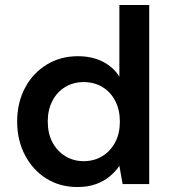

<svg xmlns="http://www.w3.org/2000/svg" viewBox="-20 -740 687 772"><path d="M291 12Q221 12 166.5 -22Q112 -56 80.5 -116Q49 -176 49 -251Q49 -327 80.5 -386.5Q112 -446 167.5 -480Q223 -514 293 -514Q350 -514 392.5 -492.5Q435 -471 460 -432V-720H580V0H473L460 -73Q445 -51 422 -31.5Q399 -12 366.5 0Q334 12 291 12ZM316 -92Q359 -92 392 -112.5Q425 -133 443.5 -168.5Q462 -204 462 -251Q462 -298 443.5 -334Q425 -370 392 -390Q359 -410 316 -410Q275 -410 242 -390Q209 -370 190.5 -334Q172 -298 172 -252Q172 -204 190.5 -168.5Q209 -133 242 -112.5Q275 -92 316 -92Z"/></svg>

Font: DM Sans 16pt SemiBold
Style: Regular
Weight: 600
Version: Version 4.004;gftools[0.9.30]